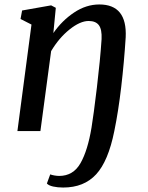

<svg xmlns="http://www.w3.org/2000/svg" viewBox="-20 -587 661 860"><path d="M425 -567Q550 -567 543 -420Q536 -309 523 -198Q510 -87 492 0Q465 135 410.5 194Q356 253 263 253Q238 253 218 248.5Q198 244 190 235L205 194Q212 197 224 199Q236 201 245 201Q308 201 340.5 144Q373 87 390 -16Q399 -70 414 -195Q429 -320 435 -412Q437 -455 423 -474Q409 -493 377 -493Q339 -493 291.5 -455Q244 -417 209 -358L161 0H58L121 -477L72 -502L79 -540L209 -563L230 -552L219 -439Q258 -495 312 -531Q366 -567 425 -567Z"/></svg>

Font: Koeln Type Serif
Style: Italic
Weight: 400
Italic angle: -8°
Designer: Eben Sorkin
Foundry: Eben Sorkin
Version: Version 2.002